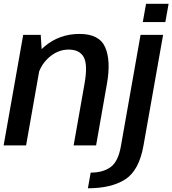

<svg xmlns="http://www.w3.org/2000/svg" viewBox="-28 -780 925 1030"><path d="M-8.5 0H112L197.5 -484.5L190.5 -593H96.5ZM367 0H487.5L546 -332.5Q567.5 -455 536.2 -526.5Q505 -598 398.5 -598Q290 -598 210.2 -530Q130.5 -462 117.5 -388L170.5 -354.5Q182.5 -424 231.5 -469Q280.5 -514 340 -514Q399 -514 421.2 -473.5Q443.5 -433 425.5 -331ZM443.5 230Q570 230 644.2 182Q718.5 134 742 -0.5L847 -593H726L620.5 4.5Q606 87 565.2 116.5Q524.5 146 458.5 146ZM755.5 -759.5 738 -661.5H859L876.5 -759.5Z"/></svg>

Font: Anybody UltraCondensed Thin Medium
Style: Italic
Weight: 500
Italic angle: -10°
Version: Version 1.111